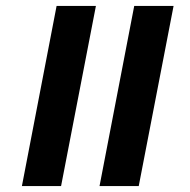

<svg xmlns="http://www.w3.org/2000/svg" viewBox="-20 -626 640 646"><path d="M170.4 -606H302.7L185.5 0H53.7ZM431.6 -606H564L446.8 0H314.9Z"/></svg>

Font: Cousine
Style: Bold Italic
Weight: 700
Italic angle: -12°
Monospace: yes
Designer: Steve Matteson
Foundry: Ascender Corporation
Version: Version 1.20